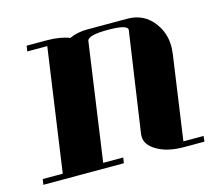

<svg xmlns="http://www.w3.org/2000/svg" viewBox="-75 -550 705 638"><g transform="rotate(-15 278.0 -230.5)"><path d="M0 0 2.9 -19H71.8L131.8 -441.9H63L65.9 -460.9H134.8Q181.2 -460.9 212.9 -448.2Q240.2 -460.9 273.9 -460.9H412.1Q469.7 -460.9 502.9 -416Q529.8 -380.4 529.8 -334Q529.8 -325.7 527.8 -308.1L486.8 -19H556.2L554.2 0H483.9Q426.3 0 390.1 -22Q356.9 -42 356.9 -69.8V-77.1L407.2 -422.9Q410.2 -441.9 339.8 -441.9Q271 -441.9 268.1 -422.9L210.9 -19H279.8L276.9 0Z"/></g></svg>

Font: Hjet
Style: Italic
Weight: 400
Designer: T. Christopher White
Version: Version 1.2